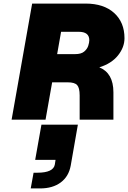

<svg xmlns="http://www.w3.org/2000/svg" viewBox="-20 -670 717 1075"><path d="M360 -209H272L235 0H45L160 -650H459Q561 -650 619 -597.5Q677 -545 677 -456Q677 -405 640.5 -359.5Q604 -314 536 -293Q615 -261 615 -153V0H426V-136Q426 -178 412 -193.5Q398 -209 360 -209ZM421 -492H322L300 -367H401Q434 -367 451 -381Q468 -395 474 -413.5Q480 -432 480 -445Q480 -492 421 -492ZM212 28H416L376 257Q365 318 320 351.5Q275 385 204 385H152L168 297H189Q279 297 287 251L291 225H177Z"/></svg>

Font: Overused Grotesk Black
Style: Italic
Weight: 900
Italic angle: -10°
Version: Version 0.003